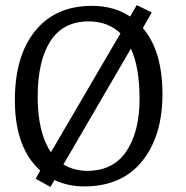

<svg xmlns="http://www.w3.org/2000/svg" viewBox="-20 -717 729 754"><path d="M311 15Q247 15 194 -10L178 17L120 -15L138 -47Q41 -135 38.5 -313.5Q36 -492 116 -593Q196 -694 341 -694Q428 -694 491 -652L517 -697L576 -668L541 -607Q617 -518 618 -351.5Q619 -185 539 -85Q459 15 311 15ZM328 -633Q228 -633 178 -555.5Q128 -478 128 -337Q128 -196 180 -119L453 -586Q404 -633 328 -633ZM494 -526 229 -71Q271 -46 325 -46Q426 -47 477 -124Q528 -201 528 -327.5Q528 -454 494 -526Z"/></svg>

Font: Karma Medium
Style: Regular
Weight: 500
Designer: Joana Correia
Foundry: Indian Type Foundry
Version: Version 1.202;PS 1.0;hotconv 1.0.78;makeotf.lib2.5.61930; tt